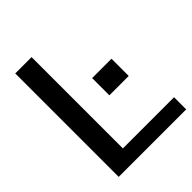

<svg xmlns="http://www.w3.org/2000/svg" viewBox="-203 -827 938 938"><g transform="rotate(-45 266.0 -357.5)"><path d="M65.4 0V-714.8H178.2V-84H531.7V0ZM314.9 -314V-433.1H448.7V-314Z"/></g></svg>

Font: Pontano Sans
Style: Bold
Weight: 700
Designer: Vernon Adams
Foundry: Vernon Adams
Version: Version 2.001